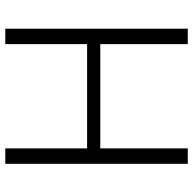

<svg xmlns="http://www.w3.org/2000/svg" viewBox="-22 -730 751 748"><g transform="rotate(-90 354.0 -355.5)"><path d="M90.3 -710.9V0H150.4V-340.8H556.6V0H616.7V-710.9H556.6V-392.1H150.4V-710.9Z"/></g></svg>

Font: Vazirmatn ExtraLight
Style: Regular
Weight: 200
Designer: Saber Rastikerdar
Foundry: Saber Rastikerdar
Version: Version 33.003